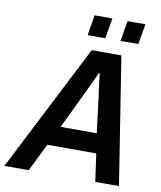

<svg xmlns="http://www.w3.org/2000/svg" viewBox="-135 -946 856 1020"><g transform="rotate(10 293.5 -435.5)"><path d="M-41 0 309 -686H469L577 0H449L428 -150H164L90 0ZM217 -256H412L388 -450Q386 -465 383.5 -481Q381 -497 379 -513.5Q377 -530 375.5 -545Q374 -560 373 -572H367Q359 -554 348 -530.5Q337 -507 326.5 -485Q316 -463 309 -448ZM274 -761 292 -871H388L369 -761ZM451 -761 470 -871H566L547 -761Z"/></g></svg>

Font: Archivo SemiCondensed SemiBold
Style: Italic
Weight: 600
Width: 4
Italic angle: -10°
Designer: Hector Gatti
Foundry: Omnibus-Type
Version: Version 2.001